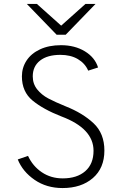

<svg xmlns="http://www.w3.org/2000/svg" viewBox="-20 -941 627 973"><path d="M70 -133 122 -151Q146 -99 192 -68Q238 -37 298 -37Q370 -37 412 -73.5Q454 -110 454 -177Q454 -290 291 -351Q199 -387 145 -431.5Q91 -476 91 -554Q91 -598 114.5 -634Q138 -670 183 -691Q228 -712 289 -712Q359 -712 410 -681Q461 -650 477 -599L427 -583Q411 -620 374.5 -641.5Q338 -663 286 -663Q220 -663 183 -634Q146 -605 146 -554Q146 -516 168.5 -488Q191 -460 225 -442Q259 -424 313 -402Q399 -368 454 -316.5Q509 -265 509 -178Q509 -89 450.5 -38.5Q392 12 297 12Q216 12 155.5 -29.5Q95 -71 70 -133ZM267 -765 116 -921H167L290 -811L413 -921H464L313 -765Z"/></svg>

Font: Overpass ExtraLight
Style: Regular
Weight: 200
Designer: Delve Withrington, Thomas Jockin
Foundry: Delve Fonts
Version: Version 3.000;DELV;Overpass